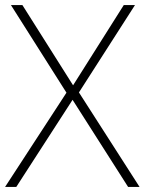

<svg xmlns="http://www.w3.org/2000/svg" viewBox="-22 -734 568 754"><path d="M526 0 288 -371 508 -714H464L265 -399L66 -714H21L239 -370L-2 0H42L263 -342L481 0Z"/></svg>

Font: Noto Sans Georgian ExtraLight
Style: Regular
Weight: 200
Designer: Monotype Design Team, Akaki Razmadze
Foundry: Google LLC
Version: Version 2.005